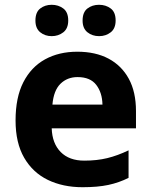

<svg xmlns="http://www.w3.org/2000/svg" viewBox="-20 -772 631 802"><path d="M303 -556Q379 -556 433.5 -527Q488 -498 518 -443Q548 -388 548 -308V-236H196Q198 -173 233.5 -137Q269 -101 332 -101Q385 -101 428 -111.5Q471 -122 517 -144V-29Q477 -9 432.5 0.5Q388 10 325 10Q243 10 180 -20.5Q117 -51 81 -113Q45 -175 45 -269Q45 -365 77.5 -428.5Q110 -492 168 -524Q226 -556 303 -556ZM304 -450Q261 -450 232.5 -422Q204 -394 199 -335H408Q407 -385 382 -417.5Q357 -450 304 -450ZM128 -686Q128 -721 148 -736.5Q168 -752 195.9 -752Q223.8 -752 244.4 -736.6Q265 -721.2 265 -686.4Q265 -653 244.4 -637Q223.8 -621 195.9 -621Q168 -621 148 -637.2Q128 -653.5 128 -686ZM325 -686Q325 -721 345.1 -736.5Q365.3 -752 393.6 -752Q422 -752 442.5 -736.6Q463 -721.2 463 -686.4Q463 -653 442.4 -637Q421.9 -621 394 -621Q365.5 -621 345.2 -637.2Q325 -653.5 325 -686Z"/></svg>

Font: Noto Sans Tangsa
Style: Regular
Weight: 400
Designer: David Williams
Foundry: Google LLC
Version: Version 1.504